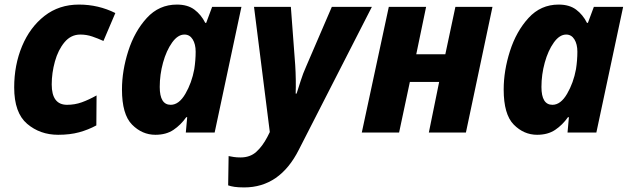

<svg xmlns="http://www.w3.org/2000/svg" viewBox="-20 -579 2750 839"><path d="M234 10Q286 10 326 -1Q366 -12 401 -31L402 -162Q368 -143 337.5 -132Q307 -121 273 -121Q206 -121 206 -210Q206 -260 220 -310.5Q234 -361 262 -394.5Q290 -428 331 -428Q358 -428 383 -419.5Q408 -411 432 -400L484 -522Q410 -559 325 -559Q238 -559 174.5 -509.5Q111 -460 76.5 -377.5Q42 -295 42 -197Q42 -86 98.5 -38Q155 10 234 10Z M726 -121Q678 -121 678 -199Q678 -253 692.5 -305.5Q707 -358 732 -393Q757 -428 786 -428Q809 -428 822 -407Q835 -386 835 -353Q835 -316 829 -277Q818 -217 790 -169Q762 -121 726 -121ZM659 10Q706 10 738 -11.5Q770 -33 794 -67H798L792 0H918L1035 -549H907L881 -479H877Q859 -515 829.5 -537Q800 -559 753 -559Q675 -559 621.5 -500.5Q568 -442 540.5 -356Q513 -270 513 -188Q513 -79 557 -34.5Q601 10 659 10Z M1047 240Q1203 240 1286 75L1605 -549H1430L1318 -289Q1304 -258 1294 -226Q1284 -194 1276 -170H1272Q1273 -197 1272.5 -230.5Q1272 -264 1270 -295L1251 -549H1090L1159 -2L1148 20Q1127 60 1100 84.5Q1073 109 1031 109Q1014 109 1001.5 107Q989 105 979 103L977 231Q988 235 1004.5 237.5Q1021 240 1047 240Z M1561 0 1679 -549H1842L1799 -342H1926L1970 -549H2132L2016 0H1854L1899 -221H1771L1724 0Z M2394 -121Q2346 -121 2346 -199Q2346 -253 2360.5 -305.5Q2375 -358 2400 -393Q2425 -428 2454 -428Q2477 -428 2490 -407Q2503 -386 2503 -353Q2503 -316 2497 -277Q2486 -217 2458 -169Q2430 -121 2394 -121ZM2327 10Q2374 10 2406 -11.5Q2438 -33 2462 -67H2466L2460 0H2586L2703 -549H2575L2549 -479H2545Q2527 -515 2497.5 -537Q2468 -559 2421 -559Q2343 -559 2289.5 -500.5Q2236 -442 2208.5 -356Q2181 -270 2181 -188Q2181 -79 2225 -34.5Q2269 10 2327 10Z"/></svg>

Font: Noto Sans Display Extra
Style: Italic
Weight: 800
Italic angle: -12°
Designer: Monotype Design Team
Foundry: Monotype Imaging Inc.
Version: Version 1.900